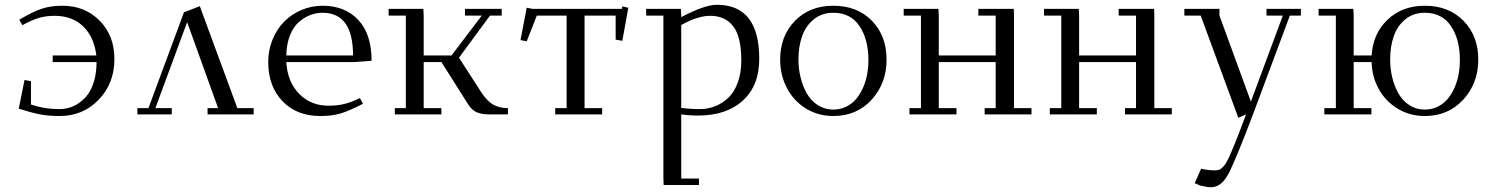

<svg xmlns="http://www.w3.org/2000/svg" viewBox="-20 -476 6211 799"><path d="M58.1 -23.9 82 -143.1 108.9 -138.2V-41Q164.1 -22 226.1 -22Q247.6 -22 268.3 -27.8Q289.1 -33.7 310.1 -48.3Q331.1 -63 346.7 -84.7Q362.3 -106.4 372.1 -140.9Q381.8 -175.3 381.8 -217.8H199.2V-245.1H380.9Q371.6 -322.3 326.2 -366.2Q280.8 -410.2 207 -410.2Q168.9 -410.2 138.4 -400.4Q107.9 -390.6 73.2 -371.1L60.1 -394Q115.7 -426.8 153.1 -439.5Q190.4 -452.1 240.2 -452.1Q333 -452.1 394.5 -390.1Q456.1 -328.1 456.1 -230Q456.1 -129.4 390.9 -61.3Q325.7 6.8 228 6.8Q180.7 6.8 144 -0.5Q107.4 -7.8 58.1 -23.9Z M551.8 0V-25.9H597.7L745.6 -424.8L811.5 -450.2L967.8 -25.9H1035.6V0H843.8V-25.9H887.7L758.8 -383.8L626.5 -25.9H694.8V0Z M1096.2 -217.8Q1096.2 -267.6 1114.3 -311.5Q1132.3 -355.5 1162.8 -386.2Q1193.4 -417 1234.9 -434.6Q1276.4 -452.1 1322.3 -452.1Q1416 -452.1 1471.2 -392.8Q1526.4 -333.5 1526.4 -223.1L1453.1 -217.8H1171.4Q1176.3 -134.8 1225.1 -85.4Q1273.9 -36.1 1346.2 -36.1Q1384.3 -36.1 1414.1 -43.7Q1443.8 -51.3 1478 -67.9L1490.2 -43.9Q1434.1 -15.1 1398.4 -4.2Q1362.8 6.8 1313 6.8Q1214.4 6.8 1155.3 -55.2Q1096.2 -117.2 1096.2 -217.8ZM1171.4 -245.1H1449.2Q1449.2 -422.9 1322.3 -422.9Q1295.9 -422.9 1271 -413.3Q1246.1 -403.8 1223.4 -384Q1200.7 -364.3 1186.5 -328.4Q1172.4 -292.5 1171.4 -245.1Z M1597.2 -411.1V-439H1741.7L1743.2 -411.1V-245.1H1858.9L1984.9 -411.1H1915V-439H2067.9V-411.1H2019L1890.1 -235.8L1982.9 -91.8Q2008.3 -53.7 2034.2 -39.8Q2060.1 -25.9 2093.8 -25.9V0H2014.2Q1985.4 0 1964.6 -8.5Q1943.8 -17.1 1928.7 -41L1816.9 -217.8H1743.2V-25.9H1816.9V0H1623V-25.9H1668.9V-411.1Z M2146 -309.1 2171.9 -443.8 2196.8 -439H2567.9L2569.8 -449.2L2594.7 -443.8L2569.8 -306.2L2542 -311V-411.1H2412.6V-25.9H2485.8V0H2290.5V-25.9H2337.9V-411.1H2213.9L2171.9 -304.2Z M2668.9 -411.1V-439H2813.5L2814.9 -411.1V-404.8Q2912.6 -456.1 2962.9 -456.1Q3139.6 -456.1 3139.6 -231Q3139.6 -119.6 3071.3 -57.4Q3002.9 4.9 2884.8 4.9Q2848.6 4.9 2814.9 0V267.1H2888.7V293.9H2741.7L2740.7 267.1V-411.1ZM2814.9 -26.9Q2853.5 -22 2893.6 -22Q2925.8 -22 2955.6 -33.7Q2985.4 -45.4 3010.3 -68.6Q3035.2 -91.8 3050 -132.1Q3064.9 -172.4 3064.9 -224.1Q3064.9 -323.2 3031.2 -366.7Q2997.6 -410.2 2935.5 -410.2Q2913.1 -410.2 2888.7 -403.3Q2864.3 -396.5 2850.8 -390.1Q2837.4 -383.8 2814.9 -372.1Z M3226.6 -228Q3226.6 -325.7 3287.8 -388.9Q3349.1 -452.1 3447.8 -452.1Q3547.4 -452.1 3608.4 -389.6Q3669.4 -327.1 3669.4 -228Q3669.4 -129.4 3607.4 -61.3Q3545.4 6.8 3447.8 6.8Q3383.8 6.8 3332.8 -25.1Q3281.7 -57.1 3254.2 -110.6Q3226.6 -164.1 3226.6 -228ZM3302.7 -228Q3302.7 -189.5 3311.8 -153.1Q3320.8 -116.7 3337.9 -86.7Q3355 -56.6 3383.5 -38.3Q3412.1 -20 3447.8 -20Q3477.1 -20 3501.5 -32Q3525.9 -43.9 3542.5 -63.7Q3559.1 -83.5 3571 -110.1Q3583 -136.7 3588.4 -166Q3593.8 -195.3 3593.8 -226.1Q3593.8 -312.5 3556.6 -367.7Q3519.5 -422.9 3447.8 -422.9Q3399.9 -422.9 3366.5 -395.5Q3333 -368.2 3317.9 -325.2Q3302.7 -282.2 3302.7 -228Z M3740.7 -411.1V-439H3885.3L3886.7 -411.1V-245.1H4123.5V-411.1H4051.3V-439H4198.7L4199.7 -411.1V-25.9H4272.5V0H4077.6V-25.9H4123.5V-217.8H3886.7V-25.9H3960.4V0H3764.6V-25.9H3812.5V-411.1Z M4324.7 -411.1V-439H4469.2L4470.7 -411.1V-245.1H4707.5V-411.1H4635.3V-439H4782.7L4783.7 -411.1V-25.9H4856.4V0H4661.6V-25.9H4707.5V-217.8H4470.7V-25.9H4544.4V0H4348.6V-25.9H4396.5V-411.1Z M4908.7 -411.1V-439H5054.7V-411.1L5185.5 -53.2L5318.4 -411.1H5250.5V-439H5393.6V-411.1H5347.7L5192.4 4.9Q5120.6 194.3 5091.3 248.8Q5062 303.2 5019.5 303.2Q5002.4 303.2 4973.6 295.9L4951.7 286.1L4978.5 226.1Q5006.3 232.9 5036.6 232.9Q5048.3 232.9 5055.7 229.5Q5063 226.1 5073 214.8Q5083 203.6 5095 177.2Q5106.9 150.9 5123.5 109.4Q5140.1 67.9 5165.5 0L5133.3 14.2L4976.6 -411.1Z M5467.3 -411.1V-439H5611.8L5613.3 -411.1V-245.1H5688Q5693.4 -336.4 5754.4 -394.3Q5815.4 -452.1 5909.2 -452.1Q6008.8 -452.1 6070.3 -389.4Q6131.8 -326.7 6131.8 -228Q6131.8 -129.4 6069.3 -61.3Q6006.8 6.8 5909.2 6.8Q5846.7 6.8 5796.1 -23.9Q5745.6 -54.7 5717.5 -105.7Q5689.5 -156.7 5688 -217.8H5613.3V-25.9H5687V0H5491.2V-25.9H5539.1V-411.1ZM5765.1 -228Q5765.1 -189.5 5773.9 -153.1Q5782.7 -116.7 5799.8 -86.7Q5816.9 -56.6 5845.2 -38.3Q5873.5 -20 5909.2 -20Q5938.5 -20 5962.9 -32Q5987.3 -43.9 6003.9 -63.7Q6020.5 -83.5 6032.5 -110.1Q6044.4 -136.7 6049.8 -166Q6055.2 -195.3 6055.2 -226.1Q6055.2 -312.5 6018.1 -367.7Q5981 -422.9 5909.2 -422.9Q5861.3 -422.9 5828.1 -395.5Q5794.9 -368.2 5780 -325.2Q5765.1 -282.2 5765.1 -228Z"/></svg>

Font: Dehuti Alt
Style: Book
Weight: 400
Version: Version 1.2